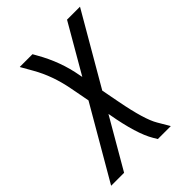

<svg xmlns="http://www.w3.org/2000/svg" viewBox="-239 -600 890 890"><g transform="rotate(-45 205.5 -155.5)"><path d="M145.5 -480Q201.7 -382.3 220.2 -276.4L223.1 -262.2L360.8 -500H445.8L243.7 -151.9L261.2 -60.5Q288.1 81.1 318.8 132.3L352.1 189H267.1L255.4 169.4Q215.3 102.1 189 -47.9L187.5 -55.2L45.9 189H-39.1L166.5 -165L147.9 -262.7Q128.9 -362.8 83 -442.9L51.3 -498.5V-500H134.3Z"/></g></svg>

Font: Anka/Coder Narrow
Style: Italic
Weight: 400
Width: 3
Italic angle: -12°
Monospace: yes
Version: Version 001.100